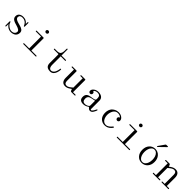

<svg xmlns="http://www.w3.org/2000/svg" viewBox="610 -2927 5077 5077"><g transform="rotate(45 3148.5 -388.5)"><path d="M355 -19Q414.1 -19 446.5 -49.1Q479 -79.1 479 -124Q479 -155.3 445.1 -178Q411.1 -200.7 348.1 -219.2Q303.2 -231.9 274.9 -241.2Q258.3 -247.1 248.5 -251.2Q238.8 -255.4 221.7 -263.7Q204.6 -272 194.1 -281.5Q183.6 -291 172.1 -304.4Q160.6 -317.9 155.3 -336.2Q149.9 -354.5 149.9 -376Q149.9 -439.5 194.6 -475.3Q239.3 -511.2 312 -511.2Q362.3 -511.2 406 -492.7Q449.7 -474.1 488.8 -421.9V-474.1Q488.8 -487.8 491.5 -494.4Q494.1 -501 503.9 -501Q513.7 -501 516.4 -494.4Q519 -487.8 519 -474.1V-368.2Q519 -354.5 516.4 -347.7Q513.7 -340.8 503.9 -340.8Q496.1 -340.8 491.9 -346.7Q487.8 -352.5 482.7 -366Q477.5 -379.4 472.2 -388.2Q465.8 -398.4 449.2 -419.9Q443.4 -427.2 433.8 -435.8Q424.3 -444.3 407.5 -455.6Q390.6 -466.8 366.2 -473.9Q341.8 -481 314.9 -481Q210 -481 210 -397.9Q210 -380.9 218.5 -366.5Q227.1 -352.1 238.8 -342.5Q250.5 -333 270.3 -324Q290 -314.9 305.2 -310.1Q320.3 -305.2 342.8 -298.8L411.1 -279.8Q441.4 -271.5 463.6 -261.7Q485.8 -252 505.9 -237.1Q525.9 -222.2 536.4 -200.4Q546.9 -178.7 546.9 -150.9Q546.9 -76.2 496.1 -32.5Q445.3 11.2 355 11.2Q318.8 11.2 284.2 -2Q249.5 -15.1 226.1 -33.9Q202.6 -52.7 187.7 -69.8Q172.9 -86.9 168 -98.1V-25.9Q168 -12.2 165.3 -5.6Q162.6 1 152.8 1Q143.1 1 140.6 -5.4Q138.2 -11.7 138.2 -25.9V-154.8Q138.2 -164.1 138.9 -168.9Q139.6 -173.8 142.8 -178Q146 -182.1 152.8 -182.1Q157.2 -182.1 160.6 -178.5Q164.1 -174.8 165.8 -170.7Q167.5 -166.5 169.9 -158.2Q183.6 -108.9 221.2 -78.1Q245.6 -58.6 260 -48.6Q274.4 -38.6 300.8 -28.8Q327.1 -19 355 -19Z M805.7 -15.1Q805.7 -29.8 823.7 -29.8H1009.8V-470.2H823.7Q805.7 -470.2 805.7 -484.9Q805.7 -491.7 810.5 -495.8Q815.4 -500 823.7 -500H1072.8Q1089.8 -500 1089.8 -484.9V-29.8H1276.9Q1293.9 -29.8 1293.9 -15.1Q1293.9 0 1276.9 0H823.7Q815.4 0 810.5 -4.2Q805.7 -8.3 805.7 -15.1ZM1037.6 -723.1Q1058.6 -723.1 1073.2 -709.5Q1087.9 -695.8 1087.9 -675.8Q1087.9 -655.8 1073.2 -642.3Q1058.6 -628.9 1037.6 -628.9Q1017.1 -628.9 1002.4 -642.3Q987.8 -655.8 987.8 -675.8Q987.8 -695.8 1002.4 -709.5Q1017.1 -723.1 1037.6 -723.1Z M1746.6 -157.2Q1746.6 -144 1747.6 -132.1Q1748.5 -120.1 1751.2 -103.3Q1753.9 -86.4 1759.8 -73.2Q1765.6 -60.1 1774.2 -47.9Q1782.7 -35.6 1797.1 -28.8Q1811.5 -22 1829.6 -22Q1864.7 -22 1892.8 -44.2Q1920.9 -66.4 1936.3 -99.6Q1951.7 -132.8 1959.5 -161.9Q1967.3 -190.9 1969.2 -213.9Q1969.7 -222.7 1970.9 -227.8Q1972.2 -232.9 1975.6 -237.1Q1979 -241.2 1985.4 -241.2Q1990.7 -240.7 1993.9 -238.8Q1997.1 -236.8 1998 -231Q1999 -225.1 1999.3 -222.7Q1999.5 -220.2 1999.5 -211.9Q1999 -202.6 1997.8 -189.7Q1996.6 -176.8 1991.7 -154.3Q1986.8 -131.8 1979.7 -110.6Q1972.7 -89.4 1959.5 -66.2Q1946.3 -43 1929.2 -25.9Q1912.1 -8.8 1886.2 2.2Q1860.4 13.2 1829.6 13.2Q1799.8 13.2 1775.1 8.3Q1750.5 3.4 1734.4 -5.1Q1718.3 -13.7 1705.3 -25.4Q1692.4 -37.1 1685.8 -50.3Q1679.2 -63.5 1674.3 -77.9Q1669.4 -92.3 1668.5 -106.2Q1667.5 -120.1 1666.5 -133.3Q1665.5 -146.5 1666.5 -157.2Q1666.5 -164.1 1666.5 -167V-451.2Q1666.5 -461.4 1664.1 -465.8Q1661.6 -470.2 1653.3 -470.2H1498.5Q1480.5 -470.2 1480.5 -484.9Q1480.5 -491.7 1485.4 -495.8Q1490.2 -500 1498.5 -500H1590.3Q1616.2 -500 1636.2 -506.1Q1656.2 -512.2 1669.4 -521Q1682.6 -529.8 1691.9 -545.7Q1701.2 -561.5 1705.8 -574.7Q1710.4 -587.9 1712.9 -609.9Q1715.3 -631.8 1715.8 -646Q1716.3 -660.2 1716.3 -684.1V-704.1Q1716.3 -728 1718.8 -732.4Q1722.2 -737.8 1731.4 -737.8Q1738.8 -737.8 1742.2 -734.1Q1745.6 -730.5 1746.1 -726.1Q1746.6 -721.7 1746.6 -710.4Q1746.6 -706.1 1746.6 -704.1V-500H1908.2Q1925.3 -500 1925.3 -484.9Q1925.3 -470.2 1908.2 -470.2H1746.6Z M2163.1 -470.2Q2146 -470.2 2146 -484.9Q2146 -500 2163.1 -500H2304.2Q2312.5 -500 2317.4 -495.8Q2322.3 -491.7 2322.3 -484.9V-129.9Q2322.3 -79.1 2342.8 -54.4Q2363.3 -29.8 2407.2 -29.8Q2452.6 -29.8 2517.1 -81.1L2568.4 -122.1V-470.2H2490.2Q2473.1 -470.2 2473.1 -484.9Q2473.1 -500 2490.2 -500H2629.9Q2638.2 -500 2643.1 -495.8Q2647.9 -491.7 2647.9 -484.9V-29.8H2736.3Q2753.9 -29.8 2753.9 -15.1Q2753.9 -8.3 2749.3 -4.2Q2744.6 0 2736.3 0H2614.3Q2602.1 0 2595 -4.9Q2587.9 -9.8 2583 -23.9L2565.9 -69.8L2515.1 -35.2Q2453.1 7.8 2385.3 7.8Q2314 7.8 2278.1 -37.6Q2242.2 -83 2242.2 -162.1V-470.2Z M3114.7 -512.2Q3202.1 -512.2 3251 -474.4Q3299.8 -436.5 3299.8 -366.2V-43.9Q3318.8 -16.6 3348.6 -45.9Q3378.4 -75.2 3406.7 -136.2Q3413.1 -149.4 3417.5 -155.3Q3421.9 -161.1 3425 -161.1Q3428.2 -161.1 3431.6 -160.2Q3438.5 -158.2 3440.4 -152.6Q3442.4 -147 3439.9 -138.4Q3437.5 -129.9 3432.6 -118.4Q3427.7 -106.9 3420.9 -92.8Q3418.5 -87.4 3417 -85Q3397 -42.5 3372.8 -19.3Q3348.6 3.9 3311 3.9Q3277.8 3.9 3256.8 -17.1L3220.7 -53.2L3178.7 -27.8Q3124.5 4.9 3054.7 4.9Q2986.8 4.9 2950.9 -26.4Q2915 -57.6 2915 -127.9Q2915 -190.4 2948.7 -226.6Q2982.4 -262.7 3055.7 -273.9L3120.6 -284.2Q3180.2 -293.5 3200 -304.7Q3219.7 -315.9 3219.7 -339.8V-380.9Q3219.7 -481.9 3116.7 -481.9Q3083.5 -481.9 3049.3 -468.5Q3015.1 -455.1 3002.9 -429.2Q3022 -426.3 3034.2 -411.1Q3046.4 -396 3045.9 -374Q3044.9 -354 3031 -337.2Q3017.1 -320.3 2990.7 -320.8Q2969.7 -321.8 2953.9 -337.2Q2938 -352.5 2938 -376Q2936.5 -408.7 2960.4 -440.2Q2984.4 -471.7 3026.4 -491.9Q3068.4 -512.2 3114.7 -512.2ZM2994.6 -138.2Q2994.6 -84 3018.3 -56.9Q3042 -29.8 3085 -29.8Q3116.2 -29.8 3150.9 -41.7Q3185.5 -53.7 3208 -76.2Q3219.7 -87.9 3219.7 -108.9V-282.2L3125 -265.1Q3059.1 -252.9 3026.9 -223.9Q2994.6 -194.8 2994.6 -138.2Z M4060.5 -377.9Q4060.5 -430.7 4007.8 -470.2Q3955.1 -509.8 3878.4 -509.8Q3848.1 -509.8 3816.4 -502Q3784.7 -494.1 3750.7 -474.6Q3716.8 -455.1 3690.4 -426.3Q3664.1 -397.5 3647.2 -350.8Q3630.4 -304.2 3630.4 -247.1Q3630.4 -194.8 3644 -152.3Q3657.7 -109.9 3679.9 -82Q3702.1 -54.2 3731.7 -35.2Q3761.2 -16.1 3792 -8.1Q3822.8 0 3854.5 0Q3960 0 4031.7 -77.1Q4044.9 -91.3 4051.8 -99.4Q4058.6 -107.4 4064.9 -117.2Q4071.3 -127 4070.6 -133.3Q4069.8 -139.6 4063.5 -144Q4055.2 -149.4 4047.4 -144Q4039.6 -138.7 4026.4 -124Q4008.8 -104 3993.9 -89.6Q3979 -75.2 3958.7 -60.5Q3938.5 -45.9 3915 -38.3Q3891.6 -30.8 3865.7 -30.8Q3827.1 -30.8 3796.4 -50.8Q3765.6 -70.8 3747.3 -103Q3729 -135.3 3719.7 -172.4Q3710.4 -209.5 3710.4 -247.1Q3710.4 -288.1 3720.7 -328.1Q3731 -368.2 3750.7 -402.6Q3770.5 -437 3803.7 -458.5Q3836.9 -480 3878.4 -480Q3925.8 -480 3958.3 -463.4Q3990.7 -446.8 3998.5 -430.2Q3979.5 -427.2 3966.1 -412.1Q3952.6 -397 3952.6 -376Q3952.6 -355 3967 -338.4Q3981.4 -321.8 4006.3 -321.8Q4027.3 -321.8 4043.9 -337.2Q4060.5 -352.5 4060.5 -377.9Z M4304.2 -15.1Q4304.2 -29.8 4322.3 -29.8H4508.3V-470.2H4322.3Q4304.2 -470.2 4304.2 -484.9Q4304.2 -491.7 4309.1 -495.8Q4314 -500 4322.3 -500H4571.3Q4588.4 -500 4588.4 -484.9V-29.8H4775.4Q4792.5 -29.8 4792.5 -15.1Q4792.5 0 4775.4 0H4322.3Q4314 0 4309.1 -4.2Q4304.2 -8.3 4304.2 -15.1ZM4536.1 -723.1Q4557.1 -723.1 4571.8 -709.5Q4586.4 -695.8 4586.4 -675.8Q4586.4 -655.8 4571.8 -642.3Q4557.1 -628.9 4536.1 -628.9Q4515.6 -628.9 4501 -642.3Q4486.3 -655.8 4486.3 -675.8Q4486.3 -695.8 4501 -709.5Q4515.6 -723.1 4536.1 -723.1Z M5413.1 -62.3Q5348.1 9.8 5248 9.8Q5147.9 9.8 5083.5 -62.3Q5019 -134.3 5019 -250Q5019 -365.7 5083.5 -437.7Q5147.9 -509.8 5248 -509.8Q5348.1 -509.8 5413.1 -437.7Q5478 -365.7 5478 -250Q5478 -134.3 5413.1 -62.3ZM5116.2 -363.3Q5099.1 -311.5 5099.1 -250Q5099.1 -188.5 5116.2 -136.7Q5133.3 -85 5167.7 -52.5Q5202.1 -20 5248 -20Q5293.9 -20 5328.6 -52.5Q5363.3 -85 5380.6 -136.7Q5397.9 -188.5 5397.9 -250Q5397.9 -311.5 5380.6 -363.3Q5363.3 -415 5328.6 -447.5Q5293.9 -480 5248 -480Q5202.1 -480 5167.7 -447.5Q5133.3 -415 5116.2 -363.3ZM5232.9 -583Q5241.2 -576.2 5257.8 -590.8L5435.1 -763.2Q5461.9 -790 5425.8 -790H5385.7Q5370.6 -790 5365.2 -787.1Q5359.9 -784.2 5351.1 -772L5236.8 -608.9Q5224.1 -589.8 5232.9 -583Z M5748.5 -29.8V-470.2H5660.6Q5642.6 -470.2 5642.6 -484.9Q5642.6 -491.7 5647.5 -495.8Q5652.3 -500 5660.6 -500H5782.7Q5794.9 -500 5801.8 -495.1Q5808.6 -490.2 5813.5 -476.1L5830.6 -430.2L5881.8 -464.8Q5943.8 -507.8 6011.7 -507.8Q6083 -507.8 6118.9 -462.4Q6154.8 -417 6154.8 -337.9V-29.8H6233.9Q6250.5 -29.8 6250.5 -15.1Q6250.5 0 6233.9 0H5996.6Q5988.3 0 5983.4 -4.2Q5978.5 -8.3 5978.5 -15.1Q5978.5 -29.8 5996.6 -29.8H6074.7V-370.1Q6074.7 -420.9 6054.2 -445.6Q6033.7 -470.2 5989.7 -470.2Q5944.3 -470.2 5879.9 -418.9L5828.6 -377.9V-29.8H5906.7Q5923.8 -29.8 5923.8 -15.1Q5923.8 0 5906.7 0H5669.4Q5661.1 0 5656.5 -4.2Q5651.9 -8.3 5651.9 -15.1Q5651.9 -29.8 5669.4 -29.8Z"/></g></svg>

Font: Director Light
Style: Regular
Weight: 100
Designer: Ange Degheest & May Jolivet & Justine Herbel
Foundry: Velvetyne Type Foundry
Version: Version 1.000;FEAKit 1.0